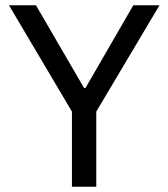

<svg xmlns="http://www.w3.org/2000/svg" viewBox="-20 -706 637 726"><path d="M252 0V-284L14 -686H116L298 -373H303L484 -686H583L344 -284V0Z"/></svg>

Font: Archivo SemiCondensed
Style: Regular
Weight: 400
Width: 4
Designer: Hector Gatti
Foundry: Omnibus-Type
Version: Version 2.001